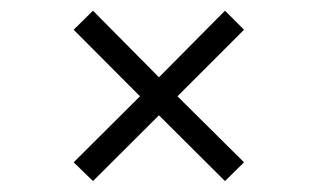

<svg xmlns="http://www.w3.org/2000/svg" viewBox="-20 -430 590 355"><path d="M308.1 -252 431.2 -129.9 396 -95.2 273.9 -216.8 151.9 -95.2 116.2 -129.9 238.8 -252 116.2 -375 151.9 -410.2 273.9 -287.1 396 -410.2 431.2 -375Z"/></svg>

Font: Common Serif
Style: Regular
Weight: 400
Designer: Philipp H. Poll, Khaled Hosny
Foundry: Stefan Peev, Context Ltd.
Version: Version 1.026